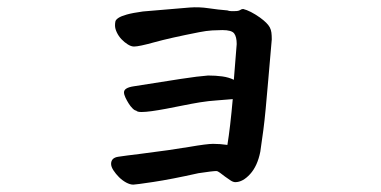

<svg xmlns="http://www.w3.org/2000/svg" viewBox="-20 -460 1040 524"><path d="M615.2 -189.5Q593.8 -187.5 571.8 -186Q549.8 -184.6 525.4 -180.7Q502 -176.8 478 -171.9Q454.1 -167 433.1 -163.1Q412.1 -159.2 394.5 -156.7Q377 -154.3 366.2 -154.3Q354.5 -154.3 351.6 -158.2Q347.7 -158.2 341.8 -164.1Q335.9 -169.9 331.1 -177.7Q326.2 -185.5 322.3 -193.8Q318.4 -202.1 318.4 -208Q318.4 -220.7 345.7 -224.6Q424.8 -237.3 473.1 -244.6Q521.5 -252 547.9 -253.9Q568.4 -253.9 586.4 -251.5Q604.5 -249 618.2 -242.2L626 -339.8Q626 -359.4 619.1 -368.7Q612.3 -377.9 586.9 -377.9Q575.2 -377.9 559.1 -377Q543 -376 523.4 -372.1Q443.4 -356.4 401.4 -344.7Q359.4 -333 345.7 -333Q337.9 -333 328.6 -338.9Q319.3 -344.7 311.5 -353Q303.7 -361.3 298.8 -371.6Q293.9 -381.8 293.9 -390.6Q293.9 -396.5 294.9 -401.4Q295.9 -406.2 303.2 -411.1Q310.5 -416 326.2 -420.4Q341.8 -424.8 370.1 -428.7L498 -439.5Q523.4 -441.4 549.3 -437.5Q575.2 -433.6 600.6 -431.6Q605.5 -429.7 610.4 -429.7Q615.2 -429.7 621.1 -429.7Q630.9 -429.7 635.3 -432.6Q639.6 -435.5 643.6 -435.5Q663.1 -430.7 689.5 -412.1Q700.2 -404.3 706.5 -397.9Q712.9 -391.6 716.3 -385.3Q719.7 -378.9 720.7 -371.1Q721.7 -363.3 721.7 -352.5Q715.8 -283.2 711.9 -239.3Q708 -195.3 705.1 -163.1Q702.1 -130.9 698.7 -105Q695.3 -79.1 690.4 -45.9Q682.6 -6.8 662.6 15.1Q642.6 37.1 622.1 37.1Q616.2 37.1 608.9 32.2Q601.6 27.3 594.2 22Q586.9 16.6 580.6 11.7Q574.2 6.8 570.3 6.8Q560.5 6.8 521.5 12.7Q447.3 29.3 398.4 36.6Q349.6 43.9 343.8 43.9Q335 43.9 324.2 38.1Q313.5 32.2 304.7 23.4Q295.9 14.6 289.6 4.9Q283.2 -4.9 283.2 -12.7Q283.2 -29.3 302.7 -32.2Q322.3 -35.2 362.3 -40Q448.2 -50.8 496.6 -59.1Q544.9 -67.4 561.5 -67.4Q581.1 -67.4 600.6 -64.5Q608.4 -112.3 615.2 -189.5Z"/></svg>

Font: JasonHandwriting1
Style: Regular
Weight: 400
Version: Version 1.48.20